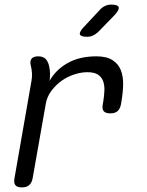

<svg xmlns="http://www.w3.org/2000/svg" viewBox="-20 -805 640 835"><path d="M75 10Q55 10 47 0.5Q39 -9 43 -30L117 -454Q120 -470 119 -487Q118 -504 114 -520Q109 -540 117.5 -550Q126 -560 146 -560Q166 -560 177 -550Q188 -540 193 -520Q197 -504 197.5 -487.5Q198 -471 196 -454Q223 -502 274.5 -531Q326 -560 399 -560Q443 -560 468.5 -544Q494 -528 505 -501Q516 -474 515.5 -438.5Q515 -403 508 -363L506 -351Q502 -331 491 -321.5Q480 -312 460 -312Q439 -312 431 -321.5Q423 -331 427 -351L429 -363Q433 -387 434 -410.5Q435 -434 428.5 -452Q422 -470 406 -480.5Q390 -491 360 -491Q333 -491 303.5 -481.5Q274 -472 248.5 -454Q223 -436 203.5 -410Q184 -384 179 -353L122 -30Q118 -9 106.5 0.5Q95 10 75 10ZM359 -645Q331 -645 327.5 -655.5Q324 -666 345 -688L414 -762Q424 -773 436.5 -779Q449 -785 464 -785Q492 -785 496 -774Q500 -763 478 -739L407 -666Q396 -656 384.5 -650.5Q373 -645 359 -645Z"/></svg>

Font: Maple Mono NL Light
Style: Italic
Weight: 300
Italic angle: -10°
Monospace: yes
Designer: subframe7536
Version: Version 7.000